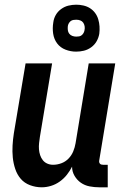

<svg xmlns="http://www.w3.org/2000/svg" viewBox="-20 -790 540 818"><path d="M439 8H403Q382 8 361.5 4Q341 0 324.5 -11.5Q308 -23 297.5 -41Q287 -59 287 -80Q278 -62 265 -45.5Q252 -29 234.5 -16.5Q217 -4 197 2Q177 8 158 8Q132 8 108 -1Q84 -10 68.5 -28Q53 -46 45 -70Q37 -94 34.5 -119Q32 -144 33.5 -170Q35 -196 39 -222L89 -520H202L150 -207Q148 -194 146.5 -180.5Q145 -167 146 -154Q147 -141 151 -129Q155 -117 162.5 -107.5Q170 -98 181.5 -93Q193 -88 206 -88Q224 -88 241.5 -94.5Q259 -101 272 -114.5Q285 -128 292 -145Q299 -162 302 -180L358 -520H471L403 -108Q402 -104 402.5 -100Q403 -96 405.5 -93Q408 -90 411.5 -89Q415 -88 419 -88H439ZM304 -570Q281 -570 259 -578.5Q237 -587 223.5 -605Q210 -623 206.5 -646.5Q203 -670 207 -694Q209 -711 217.5 -726Q226 -741 240.5 -751.5Q255 -762 271.5 -766Q288 -770 305 -770Q320 -770 335.5 -766.5Q351 -763 363.5 -755Q376 -747 385 -735Q394 -723 398.5 -708Q403 -693 404 -677.5Q405 -662 403 -646Q400 -629 391.5 -614Q383 -599 368.5 -588.5Q354 -578 337.5 -574Q321 -570 304 -570ZM305 -634Q311 -634 317 -635Q323 -636 328 -640Q333 -644 336 -649.5Q339 -655 340 -661Q342 -670 340.5 -678.5Q339 -687 334.5 -693.5Q330 -700 322 -703Q314 -706 305 -706Q299 -706 292.5 -705Q286 -704 281 -700Q276 -696 273 -690.5Q270 -685 269 -679Q268 -670 269 -661.5Q270 -653 275 -646.5Q280 -640 288 -637Q296 -634 305 -634Z"/></svg>

Font: Iosevka Term Curly
Style: Bold Italic
Weight: 700
Italic angle: -9°
Designer: Belleve Invis
Foundry: Belleve Invis
Version: Version 32.3.0